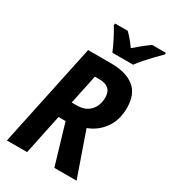

<svg xmlns="http://www.w3.org/2000/svg" viewBox="-222 -1043 1023 1153"><g transform="rotate(30 290.0 -466.5)"><path d="M16 0 167 -714H327Q430 -714 486.5 -669.5Q543 -625 543 -530Q543 -444 501 -386Q459 -328 393 -304L499 0H345L263 -277H214L156 0ZM274 -392Q334 -392 366.5 -427.5Q399 -463 399 -519Q399 -596 312 -596H282L239 -392ZM301 -773Q288 -806 266 -848.5Q244 -891 226 -921L227 -933H315Q330 -919 348.5 -897Q367 -875 383 -852Q411 -876 435.5 -896Q460 -916 485 -933H580L579 -921Q561 -904 535 -877Q509 -850 484.5 -822Q460 -794 445 -773Z"/></g></svg>

Font: Noto Sans SemiCondensed
Style: Bold Italic
Weight: 700
Width: 4
Italic angle: -12°
Designer: Monotype Design Team
Foundry: Monotype Imaging Inc.
Version: Version 2.013; ttfautohint (v1.8.4.7-5d5b)